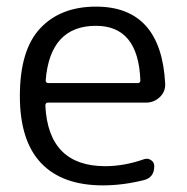

<svg xmlns="http://www.w3.org/2000/svg" viewBox="-20 -550 564 580"><path d="M270 -472Q131 -472 118 -307Q118 -299 127 -299H396Q404 -299 404 -307Q398 -472 270 -472ZM291 10Q168 10 104 -57.5Q40 -125 40 -260Q40 -399 101.5 -464.5Q163 -530 270 -530Q467 -530 479 -297Q480 -273 462.5 -256.5Q445 -240 421 -240H125Q117 -240 117 -231Q126 -48 298 -48Q355 -48 415 -69Q426 -73 436 -66.5Q446 -60 446 -48Q446 -14 415 -6Q351 10 291 10Z"/></svg>

Font: Rounded Mplus 1c
Style: Regular
Weight: 400
Version: Version 1.059.20150529